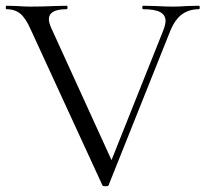

<svg xmlns="http://www.w3.org/2000/svg" viewBox="-23 -645 715 668"><path d="M669 -613Q635 -613 610 -595Q585 -577 568 -534L355 -1Q354 3 344 3Q334 3 333 -1L84 -542Q67 -581 48 -597Q29 -613 -1 -613Q-3 -613 -3 -619Q-3 -625 -1 -625L36 -624Q64 -622 82 -622Q122 -622 168 -624L209 -625Q212 -625 212 -619Q212 -613 209 -613Q147 -613 147 -578Q147 -566 156 -546L365 -88L545 -539Q553 -560 553 -572Q553 -593 534 -603Q515 -613 475 -613Q472 -613 472 -619Q472 -625 475 -625L518 -624Q552 -622 580 -622Q601 -622 627 -624L669 -625Q672 -625 672 -619Q672 -613 669 -613Z"/></svg>

Font: Cormorant Garamond
Style: Regular
Weight: 400
Designer: Christian Thalmann (Catharsis Fonts)
Version: Version 3.000